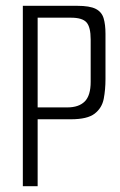

<svg xmlns="http://www.w3.org/2000/svg" viewBox="-20 -640 412 660"><path d="M58.5 -620H245.6Q288.6 -620 309.1 -609.5Q329.6 -599 336.1 -577.5Q342.6 -556 342.6 -524V-368Q342.6 -332 336.6 -300.5Q330.6 -269 305.6 -249.5Q280.6 -230 223.6 -230H109.4V0H58.5ZM211.5 -270.8Q250.8 -270.8 271.3 -291.2Q291.7 -311.6 291.7 -358.8V-504.4Q291.7 -546.8 277.4 -563Q263.2 -579.2 223.8 -579.2H109.4V-270.8Z"/></svg>

Font: Smooch Sans Thin
Style: Regular
Weight: 100
Designer: Robert E. Leuschke
Foundry: Robert E. Leuschke
Version: Version 1.010